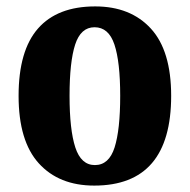

<svg xmlns="http://www.w3.org/2000/svg" viewBox="-20 -569 592 599"><path d="M274 10Q164 10 101 -59.5Q38 -129 38 -270Q38 -411 98.5 -480Q159 -549 277 -549Q387 -549 450.5 -480Q514 -411 514 -270Q514 10 274 10ZM276 -54Q320 -54 337.5 -109Q355 -164 355 -270Q355 -376 337 -430Q319 -484 275 -484Q232 -484 214.5 -430Q197 -376 197 -270Q197 -164 215 -109Q233 -54 276 -54Z"/></svg>

Font: Noto Serif Thai Condensed ExtraBold
Style: Regular
Weight: 800
Width: 3
Designer: Monotype Design Team
Foundry: Monotype Imaging Inc.
Version: Version 2.002; ttfautohint (v1.8.4.7-5d5b)